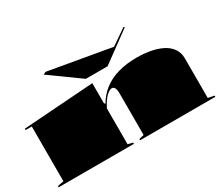

<svg xmlns="http://www.w3.org/2000/svg" viewBox="-128 -1048 1548 1348"><g transform="rotate(-30 646.0 -374.0)"><path d="M1282 -10V0H672V-10L712 -20V-355Q712 -388 704 -402Q696 -416 682 -416Q671 -416 659 -408.5Q647 -401 633.5 -387.5Q620 -374 607 -354Q594 -334 582 -310V-20L622 -10V0H12V-10L62 -20V-464H12V-475L582 -515V-352L590 -344Q623 -401 673 -439Q723 -477 790 -496Q857 -515 941 -515Q998 -515 1050 -505.5Q1102 -496 1143 -475.5Q1184 -455 1208 -421.5Q1232 -388 1232 -340V-20ZM970 -748 976 -741 734 -564H558L316 -738L338 -748L842 -660Z"/></g></svg>

Font: Kalnia Expanded
Style: Bold
Weight: 700
Width: 7
Designer: Frida Medrano
Foundry: Frida Medrano
Version: Version 1.105